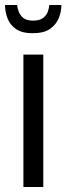

<svg xmlns="http://www.w3.org/2000/svg" viewBox="-36 -743 264 763"><path d="M94 -611Q51 -611 27 -628Q3 -645 -6.5 -671Q-16 -697 -16 -723H32Q33 -711 38.5 -696.5Q44 -682 57 -671.5Q70 -661 96 -661Q121 -661 135 -671.5Q149 -682 154 -696.5Q159 -711 160 -723H208Q208 -697 197.5 -671Q187 -645 162.5 -628Q138 -611 94 -611ZM57 0V-526H136V0Z"/></svg>

Font: Archivo Condensed
Style: Regular
Weight: 400
Width: 3
Designer: Hector Gatti
Foundry: Omnibus-Type
Version: Version 2.001; ttfautohint (v1.8.3)